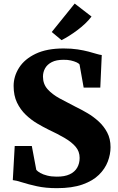

<svg xmlns="http://www.w3.org/2000/svg" viewBox="-20 -1018 647 1050"><path d="M291 11Q229.5 11 181.8 0.5Q134 -10 100.8 -20.8Q67.5 -31.5 50 -33L60.5 -219.5H154L178.5 -89Q185.5 -80.5 200.5 -72Q215.5 -63.5 238.2 -57.8Q261 -52 289.5 -52Q333.5 -51.5 361.2 -64.8Q389 -78 402.2 -101.2Q415.5 -124.5 415.5 -154.5Q415.5 -189.5 394 -215Q372.5 -240.5 334.2 -263Q296 -285.5 244.5 -309.5Q216 -323.5 183 -343Q150 -362.5 120.8 -390.5Q91.5 -418.5 73 -457Q54.5 -495.5 54.5 -548Q54.5 -601 84.5 -648Q114.5 -695 175.2 -724Q236 -753 327.5 -753Q371 -753 404.8 -747.8Q438.5 -742.5 464 -735.8Q489.5 -729 507.5 -723.5Q525.5 -718 536.5 -717L528.5 -539H437.5L415 -665.5Q411 -671.5 398.5 -677.2Q386 -683 368 -687.2Q350 -691.5 327 -691Q287.5 -691 263 -678.2Q238.5 -665.5 226.8 -644.8Q215 -624 215 -599Q215 -558.5 240.2 -530.2Q265.5 -502 306.2 -479.8Q347 -457.5 393.5 -434Q423.5 -419.5 457 -400Q490.5 -380.5 519.2 -354.2Q548 -328 566.2 -293.5Q584.5 -259 584.5 -213Q584.5 -174 569.5 -134.5Q554.5 -95 521 -62Q487.5 -29 431 -9Q374.5 11 291 11ZM316.5 -798.5 263 -843 388.5 -998.5 480.5 -927.5Q465 -907 445 -888.2Q425 -869.5 403 -853Q381 -836.5 359.2 -822.8Q337.5 -809 317 -798.5Z"/></svg>

Font: Merriweather 36pt Black
Style: Regular
Weight: 900
Version: Version 2.100